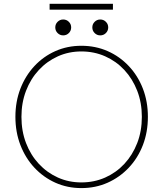

<svg xmlns="http://www.w3.org/2000/svg" viewBox="-20 -964 844 992"><path d="M400.4 7.8Q328.1 7.8 266.1 -20Q204.1 -47.9 157.7 -97.7Q111.3 -147.5 85.4 -214.6Q59.6 -281.7 59.6 -360.4Q59.6 -439 85.4 -505.9Q111.3 -572.8 157.7 -622.6Q204.1 -672.4 266.1 -700Q328.1 -727.5 400.4 -727.5Q473.6 -727.5 536.1 -700Q598.6 -672.4 645.5 -622.6Q692.4 -572.8 718.3 -505.9Q744.1 -439 744.1 -360.4Q744.1 -281.7 718.3 -214.6Q692.4 -147.5 645.5 -97.7Q598.6 -47.9 536.1 -20Q473.6 7.8 400.4 7.8ZM400.4 -21.5Q466.3 -21.5 523.2 -46.6Q580.1 -71.8 622.6 -117.4Q665 -163.1 689 -224.9Q712.9 -286.6 712.9 -360.4Q712.9 -433.1 689 -494.9Q665 -556.6 622.6 -602.3Q580.1 -647.9 523.2 -673.1Q466.3 -698.2 400.4 -698.2Q335.4 -698.2 279.3 -673.1Q223.1 -647.9 180.7 -602.3Q138.2 -556.6 114.5 -494.9Q90.8 -433.1 90.8 -360.4Q90.8 -286.6 114.5 -224.9Q138.2 -163.1 180.7 -117.4Q223.1 -71.8 279.3 -46.6Q335.4 -21.5 400.4 -21.5ZM498 -781.2Q481 -781.2 469 -793.2Q457 -805.2 457 -822.3Q457 -839.4 469 -851.3Q481 -863.3 498 -863.3Q515.1 -863.3 527.1 -851.3Q539.1 -839.4 539.1 -822.3Q539.1 -805.2 527.1 -793.2Q515.1 -781.2 498 -781.2ZM306.6 -781.2Q289.6 -781.2 277.6 -793.2Q265.6 -805.2 265.6 -822.3Q265.6 -839.4 277.6 -851.3Q289.6 -863.3 306.6 -863.3Q323.7 -863.3 335.7 -851.3Q347.7 -839.4 347.7 -822.3Q347.7 -805.2 335.7 -793.2Q323.7 -781.2 306.6 -781.2ZM236.3 -914.1V-944.3H563.5V-914.1Z"/></svg>

Font: Reddit Sans ExtraLight
Style: Regular
Weight: 250
Designer: Stephen Hutchings
Foundry: Reddit
Version: Version 1.014